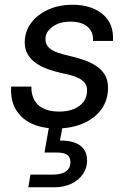

<svg xmlns="http://www.w3.org/2000/svg" viewBox="-20 -528 543 807"><path d="M217 12Q155 12 111 -9.5Q67 -31 45 -70.5Q23 -110 27 -164H112Q111 -136 122 -112Q133 -88 159.5 -73.5Q186 -59 229 -59Q265 -59 291 -70Q317 -81 331.5 -100.5Q346 -120 346 -148Q346 -170 333 -183.5Q320 -197 295.5 -206Q271 -215 238 -221Q211 -227 183.5 -236.5Q156 -246 133.5 -261Q111 -276 97.5 -298Q84 -320 84 -350Q84 -395 110 -430.5Q136 -466 181.5 -487Q227 -508 285 -508Q364 -508 411.5 -468.5Q459 -429 455 -356H371Q373 -394 348 -415.5Q323 -437 276 -437Q230 -437 200.5 -415.5Q171 -394 171 -363Q171 -343 184 -329.5Q197 -316 220.5 -307.5Q244 -299 276 -292Q307 -285 335 -275Q363 -265 385.5 -250Q408 -235 421 -213Q434 -191 434 -159Q434 -107 406 -68.5Q378 -30 329 -9Q280 12 217 12ZM99 259 108 206H200Q238 206 257 192.5Q276 179 276 154Q276 132 262 122.5Q248 113 217 113H167L188 -7H245L232 63Q267 62 292.5 71Q318 80 332 98.5Q346 117 346 147Q346 179 328 204.5Q310 230 279.5 244.5Q249 259 210 259Z"/></svg>

Font: DM Sans 24pt
Style: Italic
Weight: 400
Italic angle: -10°
Designer: Colophon Foundry, Jonny Pinhorn
Foundry: Colophon Foundry
Version: Version 4.004;gftools[0.9.30]